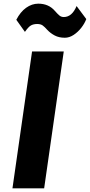

<svg xmlns="http://www.w3.org/2000/svg" viewBox="-20 -1028 491 1048"><path d="M48 0 155 -747H328L221 0ZM334 -822Q302 -822 278.8 -834.2Q255.5 -846.5 238 -865Q224 -881 213 -889Q202 -897 183 -897Q163.5 -897 149.5 -889.5Q135.5 -882 116 -854L69 -920Q91 -963 122.5 -985.5Q154 -1008 189 -1008Q246 -1008 280 -968Q293.5 -952.5 303.8 -943.8Q314 -935 328 -935Q373 -935 398 -995L451 -924Q442 -900 423.8 -876.5Q405.5 -853 382 -837.5Q358.5 -822 334 -822Z"/></svg>

Font: Merriweather Sans ExtraBold
Style: Italic
Weight: 800
Italic angle: -7.5°
Designer: Eben Sorkin
Foundry: Eben Sorkin
Version: Version 2.001; ttfautohint (v1.8.3)